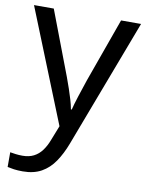

<svg xmlns="http://www.w3.org/2000/svg" viewBox="-87 -598 683 899"><g transform="rotate(10 255.0 -148.0)"><path d="M1 -536H95L211 -231Q221 -204 229.5 -179Q238 -154 245 -130.5Q252 -107 256 -85H260Q266 -110 279 -150.5Q292 -191 306 -232L415 -536H510L279 74Q260 124 234.5 161.5Q209 199 172.5 219.5Q136 240 84 240Q60 240 42 237.5Q24 235 11 232V162Q22 164 37.5 166Q53 168 70 168Q101 168 123.5 156.5Q146 145 162 123.5Q178 102 189 73L217 2Z"/></g></svg>

Font: lkannada25
Style: Book
Weight: 400
Designer: Jelle Bosma - Monotype Design Team
Foundry: Monotype Imaging Inc.
Version: Version 2.003